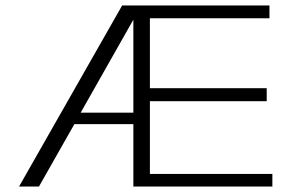

<svg xmlns="http://www.w3.org/2000/svg" viewBox="-20 -680 1049 700"><path d="M49.5 0 425.3 -660H962.4V-613.3H526.5V-358.5H952.4V-311H526.5V-45.9H973V0H466.2V-227.4H251.1L122.1 0ZM274.1 -269.2H466.2V-608.3Z"/></svg>

Font: Panamera Thin
Style: Regular
Weight: 100
Designer: Bastien Sozeau
Foundry: NBR — Bastien Sozeau
Version: Version 3.003;gftools[0.9.33]